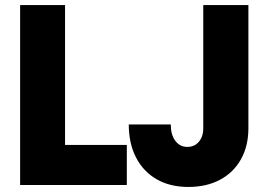

<svg xmlns="http://www.w3.org/2000/svg" viewBox="-20 -740 1074 768"><path d="M60.5 0V-719.7H240.2V-160.2H487.3V0ZM733.4 7.8Q660.2 7.8 606.7 -22.9Q553.2 -53.7 524.2 -109.9Q495.1 -166 495.1 -242.2H663.1Q663.1 -200.7 681.4 -176.5Q699.7 -152.3 729.5 -152.3Q748.5 -152.3 762.7 -161.6Q776.9 -170.9 784.9 -187.5Q793 -204.1 793 -225.6V-719.7H973.6V-227.5Q973.6 -155.8 943.8 -102.8Q914.1 -49.8 860.1 -21Q806.2 7.8 733.4 7.8Z"/></svg>

Font: Reddit Sans Black
Style: Regular
Weight: 900
Version: Version 1.014